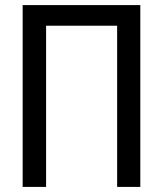

<svg xmlns="http://www.w3.org/2000/svg" viewBox="-20 -734 640 754"><path d="M69 -714H531V0H440V-633H161V0H69Z"/></svg>

Font: Noto Sans Mono UI
Style: Regular
Weight: 400
Monospace: yes
Designer: Monotype Design team
Foundry: Monotype Imaging Inc.
Version: Version 1.000